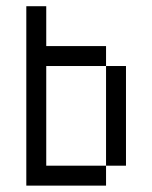

<svg xmlns="http://www.w3.org/2000/svg" viewBox="-20 -582 478 602"><path d="M312.5 -375H375V-62.5H312.5ZM62.5 -562.5H125V-437.5H312.5V-375H125V-62.5H312.5V0H62.5Z"/></svg>

Font: Pixel Operator
Style: Regular
Weight: 400
Designer: Jayvee Enaguas (HarvettFox96)
Version: 2016.04.25